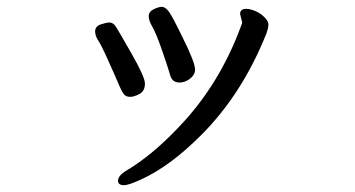

<svg xmlns="http://www.w3.org/2000/svg" viewBox="-20 -495 1040 563"><path d="M362 -211Q349 -211 343 -219Q337 -227 331 -241Q325 -255 313 -282.5Q301 -310 288.5 -337Q276 -364 267.5 -377Q259 -390 259 -403Q259 -418 275.5 -423.5Q292 -429 301 -429Q312 -429 320 -416.5Q328 -404 366.5 -336.5Q405 -269 405 -250Q405 -228 389 -219.5Q373 -211 362 -211ZM344 48Q326 48 326 35Q326 20 351 5Q425 -39 502 -120Q624 -246 688 -422Q690 -425 690 -430L684 -454Q684 -469 702 -469Q714 -469 729 -462.5Q744 -456 755.5 -444.5Q767 -433 767 -424Q767 -416 765.5 -411Q764 -406 762 -399Q692 -222 572 -101Q479 -7 392 32Q357 48 344 48ZM506 -253Q485 -253 479 -274.5Q473 -296 455.5 -346.5Q438 -397 427 -416Q416 -435 416 -447Q416 -461 431 -468Q446 -475 454 -475Q465 -475 475.5 -460.5Q486 -446 515 -386Q552 -312 552 -291Q552 -276 537.5 -264.5Q523 -253 506 -253Z"/></svg>

Font: LXGW WenKai Mono Medium
Style: Regular
Weight: 500
Monospace: yes
Designer: LXGW / Fontworks Inc.
Foundry: LXGW / Fontworks Inc.
Version: Version 1.520; June 14, 2025